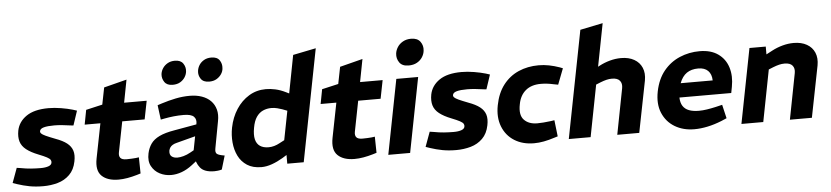

<svg xmlns="http://www.w3.org/2000/svg" viewBox="-50 -1042 5687 1314"><g transform="rotate(-5 2793.0 -385.0)"><path d="M203 8Q151 8 108.5 0Q66 -8 24 -22L-5 -32L32 -133L59 -129Q95 -122 129 -119.5Q163 -117 195 -117Q228 -117 249 -124.5Q270 -132 272 -148Q274 -158 268.5 -167Q263 -176 244.5 -186Q226 -196 188 -211Q137 -231 106.5 -255Q76 -279 66.5 -311Q57 -343 65 -386Q77 -446 131.5 -483.5Q186 -521 284 -521Q325 -521 370 -513.5Q415 -506 449 -496L477 -487L444 -388L425 -390Q392 -395 364 -397.5Q336 -400 313 -400Q266 -400 241 -393Q216 -386 213 -370Q211 -361 218.5 -353Q226 -345 247.5 -335Q269 -325 313 -308Q363 -290 391 -268Q419 -246 428.5 -216Q438 -186 429 -142Q418 -86 384 -52.5Q350 -19 302.5 -5.5Q255 8 203 8Z M720 8Q644 8 605 -29.5Q566 -67 582 -149L629 -387H521L540 -487L653 -513L676 -629L833 -669L803 -513H958L933 -387H779L738 -178Q733 -153 744 -139.5Q755 -126 786 -126Q806 -126 821 -127Q836 -128 850 -129L871 -132L873 -21L847 -13Q813 -3 781 2.5Q749 8 720 8Z M1429 1Q1415 5 1401 6.5Q1387 8 1378 8Q1309 8 1281 -26.5Q1253 -61 1251 -109L1246 -133L1283 -324Q1290 -356 1271.5 -375Q1253 -394 1201 -394Q1166 -394 1133 -390.5Q1100 -387 1069 -381L1043 -376L1030 -476L1061 -486Q1108 -501 1156.5 -511Q1205 -521 1254 -521Q1300 -521 1337 -508Q1374 -495 1398 -470.5Q1422 -446 1431.5 -411Q1441 -376 1432 -331L1398 -148Q1392 -119 1405 -109Q1418 -99 1457 -93ZM1081 8Q1039 8 1003 -10.5Q967 -29 947.5 -65Q928 -101 939 -153Q947 -190 966.5 -218Q986 -246 1025 -265Q1064 -284 1130 -295L1299 -325L1283 -246L1138 -208Q1121 -204 1109.5 -197Q1098 -190 1092 -181Q1086 -172 1083 -160Q1079 -132 1094 -119.5Q1109 -107 1134 -107Q1152 -107 1176 -113.5Q1200 -120 1225 -134L1266 -157L1284 -91L1226 -46Q1191 -19 1154 -5.5Q1117 8 1081 8ZM1145 -606Q1106 -606 1089 -631Q1072 -656 1075 -686Q1078 -708 1090.5 -726.5Q1103 -745 1124 -757Q1145 -769 1174 -769Q1213 -769 1230 -744.5Q1247 -720 1244 -690Q1242 -669 1230 -650Q1218 -631 1197 -618.5Q1176 -606 1145 -606ZM1396 -606Q1356 -606 1339 -631Q1322 -656 1326 -686Q1329 -708 1341 -726.5Q1353 -745 1374 -757Q1395 -769 1424 -769Q1464 -769 1480.5 -744.5Q1497 -720 1494 -690Q1493 -669 1480.5 -650Q1468 -631 1447 -618.5Q1426 -606 1396 -606Z M1702 8Q1642 8 1603 -17.5Q1564 -43 1543.5 -84.5Q1523 -126 1518.5 -177Q1514 -228 1524 -279Q1538 -349 1573.5 -403.5Q1609 -458 1661 -489.5Q1713 -521 1777 -521Q1808 -521 1842.5 -513.5Q1877 -506 1913 -488L1970 -460L1924 -426L1984 -738L2142 -770L1992 0H1879V-95L1864 -120L1911 -361L1877 -374Q1863 -379 1843.5 -384Q1824 -389 1803 -389Q1772 -389 1745.5 -377Q1719 -365 1700.5 -338Q1682 -311 1674 -265Q1665 -217 1672.5 -185.5Q1680 -154 1703 -138.5Q1726 -123 1762 -123Q1781 -123 1800.5 -128.5Q1820 -134 1838 -144L1878 -165L1894 -69L1849 -41Q1812 -19 1774 -5.5Q1736 8 1702 8Z M2341 8Q2265 8 2226 -29.5Q2187 -67 2203 -149L2250 -387H2142L2161 -487L2274 -513L2297 -629L2454 -669L2424 -513H2579L2554 -387H2400L2359 -178Q2354 -153 2365 -139.5Q2376 -126 2407 -126Q2427 -126 2442 -127Q2457 -128 2471 -129L2492 -132L2494 -21L2468 -13Q2434 -3 2402 2.5Q2370 8 2341 8Z M2573 0 2673 -513H2823L2723 0ZM2765 -597Q2721 -597 2702 -624.5Q2683 -652 2687 -686Q2690 -709 2703.5 -730Q2717 -751 2741 -764.5Q2765 -778 2797 -778Q2841 -778 2860.5 -751Q2880 -724 2876 -690Q2874 -667 2860.5 -645.5Q2847 -624 2823 -610.5Q2799 -597 2765 -597Z M3040 8Q2988 8 2945.5 0Q2903 -8 2861 -22L2832 -32L2869 -133L2896 -129Q2932 -122 2966 -119.5Q3000 -117 3032 -117Q3065 -117 3086 -124.5Q3107 -132 3109 -148Q3111 -158 3105.5 -167Q3100 -176 3081.5 -186Q3063 -196 3025 -211Q2974 -231 2943.5 -255Q2913 -279 2903.5 -311Q2894 -343 2902 -386Q2914 -446 2968.5 -483.5Q3023 -521 3121 -521Q3162 -521 3207 -513.5Q3252 -506 3286 -496L3314 -487L3281 -388L3262 -390Q3229 -395 3201 -397.5Q3173 -400 3150 -400Q3103 -400 3078 -393Q3053 -386 3050 -370Q3048 -361 3055.5 -353Q3063 -345 3084.5 -335Q3106 -325 3150 -308Q3200 -290 3228 -268Q3256 -246 3265.5 -216Q3275 -186 3266 -142Q3255 -86 3221 -52.5Q3187 -19 3139.5 -5.5Q3092 8 3040 8Z M3574 8Q3496 8 3439.5 -27.5Q3383 -63 3358 -127Q3333 -191 3349 -273Q3365 -356 3407.5 -411Q3450 -466 3512.5 -493.5Q3575 -521 3651 -521Q3687 -521 3722.5 -514Q3758 -507 3795 -494L3815 -486L3773 -377L3741 -383Q3719 -388 3697.5 -390.5Q3676 -393 3655 -393Q3590 -393 3550.5 -360Q3511 -327 3500 -267Q3485 -194 3517 -160Q3549 -126 3608 -126Q3645 -126 3700 -133L3726 -137L3739 -25L3716 -18Q3676 -5 3641.5 1.5Q3607 8 3574 8Z M3813 0 3957 -738 4113 -770 4046 -425 3994 -443 4068 -482Q4102 -500 4140.5 -510.5Q4179 -521 4217 -521Q4270 -521 4307 -500Q4344 -479 4360 -441.5Q4376 -404 4367 -354L4297 0H4146L4207 -315Q4213 -347 4197 -366.5Q4181 -386 4143 -386Q4124 -386 4105.5 -381.5Q4087 -377 4064 -368L4032 -355L3963 0Z M4675 8Q4599 8 4541.5 -26.5Q4484 -61 4457.5 -124Q4431 -187 4448 -272Q4465 -356 4510 -411Q4555 -466 4619.5 -493.5Q4684 -521 4757 -521Q4834 -521 4883.5 -486Q4933 -451 4951.5 -391.5Q4970 -332 4956 -259L4948 -217H4592Q4593 -181 4607.5 -158.5Q4622 -136 4649.5 -125.5Q4677 -115 4717 -115Q4743 -115 4772.5 -119.5Q4802 -124 4833 -131L4879 -142L4901 -48L4864 -32Q4814 -12 4766.5 -2Q4719 8 4675 8ZM4609 -314H4829Q4828 -357 4804.5 -380.5Q4781 -404 4737 -404Q4690 -404 4658.5 -382.5Q4627 -361 4609 -314Z M4999 0 5099 -513H5211V-425L5180 -443L5254 -482Q5288 -500 5326.5 -510.5Q5365 -521 5403 -521Q5456 -521 5493 -500Q5530 -479 5546 -441.5Q5562 -404 5553 -354L5483 0H5332L5393 -315Q5399 -347 5383 -366.5Q5367 -386 5329 -386Q5310 -386 5291.5 -381.5Q5273 -377 5250 -368L5218 -355L5149 0Z"/></g></svg>

Font: REM SemiBold
Style: Italic
Weight: 600
Italic angle: -11°
Designer: Octavio Pardo
Foundry: Ashler Design
Version: Version 1.005;gftools[0.9.28]